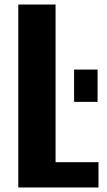

<svg xmlns="http://www.w3.org/2000/svg" viewBox="-20 -830 473 850"><path d="M61 0V-810H226V-112H416V0ZM308 -379V-522H412V-379Z"/></svg>

Font: Oswald SemiBold
Style: Regular
Weight: 600
Designer: Vernon Adams
Foundry: Vernon Adams
Version: Version 4.100; ttfautohint (v1.8.1.43-b0c9)